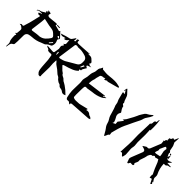

<svg xmlns="http://www.w3.org/2000/svg" viewBox="150 -2071 3396 3396"><g transform="rotate(45 1848.0 -373.0)"><path d="M231 -392.6Q236.3 -392.6 242.7 -394Q346.7 -410.2 368.7 -410.2H375Q386.2 -410.2 397.5 -411.6Q456.5 -421.9 494.9 -456.1Q533.2 -490.2 562.5 -535.2Q572.3 -549.3 572.3 -562Q572.3 -576.7 559.1 -589.8L549.3 -599.1Q529.3 -621.1 505.4 -638.2Q481.4 -655.3 444.8 -659.2Q377.9 -667 308.6 -684.1L243.7 -697.8L243.2 -677.2Q243.2 -645 212.4 -418.9L211.9 -412.1Q211.9 -392.6 231 -392.6ZM658.2 -614.3 658.7 -631.3Q658.2 -636.7 653.8 -642.6Q645.5 -656.7 636.7 -656.7Q635.3 -656.7 631.1 -655.8Q627 -654.8 616.7 -642.6ZM600.1 -443.8 649.4 -500 636.7 -509.3 587.4 -453.1ZM541.5 -762.2 476.6 -766.6 478 -782.2 543 -777.8ZM99.1 130.9Q99.6 123.5 99.6 115.7Q100.6 72.8 101.1 69.1Q101.6 65.4 101.6 61Q101.6 51.8 99.6 43.5Q95.2 31.7 89.4 21Q71.3 -10.3 71.3 -113.3Q71.3 -122.1 78.6 -131.3Q82 -135.7 85.4 -141.6L49.3 -151.9L59.1 -165.5Q67.4 -164.6 70.3 -164.6L73.7 -195.3Q78.6 -221.7 78.6 -247.6Q78.6 -258.8 77.6 -270Q75.7 -279.8 65.2 -289.3Q54.7 -298.8 42.5 -307.1Q37.1 -310.5 32.7 -314Q25.9 -318.4 10.7 -318.8Q2.4 -319.3 -8.8 -320.8Q-0.5 -327.1 6.3 -333Q18.6 -343.3 22.9 -343.3Q35.6 -337.9 44.4 -337.9Q49.3 -337.9 56.2 -340.6Q63 -343.3 67.1 -353.5Q71.3 -363.8 72.8 -374L75.2 -383.8Q98.6 -451.7 114.3 -521.5Q119.1 -542.5 124.5 -563Q128.9 -580.6 132.3 -598.1Q137.7 -626 146 -652.8Q148.4 -659.7 148.4 -664.6Q148.4 -675.3 135.7 -675.3Q127.4 -675.3 123 -673.8L110.8 -673.3Q102.1 -673.3 90.3 -687.5L84.5 -693.8L90.8 -698.7Q97.2 -705.1 105 -708.5Q118.7 -713.9 133.3 -718.3L145.5 -721.7Q144.5 -722.7 143.3 -724.6Q142.1 -726.6 140.6 -729Q89.8 -729 70.8 -726.6Q59.6 -723.6 47.4 -711.9Q40.5 -706.1 32.2 -699.7L34.7 -709.5Q35.6 -720.7 41 -723.1Q62.5 -738.3 77.1 -739.7Q107.4 -741.7 144 -768.6Q161.6 -782.2 179.7 -789.1L175.3 -798.8L166.5 -820.3L175.8 -826.2Q186.5 -821.3 203.6 -814.5L182.6 -852.5Q183.1 -852.1 249.5 -838.9Q248.5 -835.4 248.5 -832.5Q247.6 -826.7 246.1 -821.8Q241.7 -811 241.7 -802.2Q241.7 -791 249 -783.2Q260.3 -771 283.2 -771L291.5 -771.5Q430.2 -786.1 439.9 -786.1Q464.8 -786.1 464.8 -772Q464.8 -764.2 458.5 -752L575.2 -721.7L588.4 -740.7L611.3 -714.8Q637.2 -683.6 666 -656.2Q679.7 -643.1 679.7 -631.8Q679.7 -623.5 671.9 -616.2Q660.2 -605 660.2 -595.2Q660.2 -583.5 667 -572.3Q680.7 -545.4 680.7 -518.1Q680.7 -517.1 680.2 -502.4Q679.7 -487.8 670.4 -459.5Q668.9 -455.1 665.5 -451.2Q658.2 -442.9 630.9 -430.7Q600.6 -418.5 582 -398.4Q570.3 -383.8 555.7 -377Q541 -370.1 525.4 -365.7Q509.8 -361.3 495.6 -354.5Q409.7 -314 312.5 -309.6Q272.9 -307.1 235.4 -297.4Q211.4 -290.5 198.2 -270.8Q185.1 -251 185.1 -226.6Q185.1 -30.3 178.7 -7.8Q174.3 5.9 166 10.7Q134.8 25.9 125.5 48.6Q116.2 71.3 114.3 97.2Q112.8 109.9 110.4 122.1Q110.4 127.4 99.1 130.9Z M1299.8 -537.6 1307.6 -551.3Q1333.5 -593.3 1333.5 -596.2Q1333.5 -597.2 1332.3 -599.1Q1331.1 -601.1 1328.9 -602.5Q1326.7 -604 1325.2 -604Q1309.6 -604 1308.1 -599.1Q1297.4 -573.7 1285.6 -541.5ZM918.9 -391.1Q924.3 -391.1 931.2 -392.8Q938 -394.5 944.8 -396Q987.3 -404.8 1021.5 -420.9Q1065.9 -445.3 1107.9 -471.7Q1154.3 -501 1203.6 -527.3Q1250 -551.8 1258.3 -593.3Q1260.7 -609.4 1260.7 -626Q1260.7 -634.3 1260.3 -642.8Q1259.8 -651.4 1259.8 -660.2Q1259.3 -728.5 1158.7 -747.1L1136.2 -752Q1103.5 -759.8 1070.3 -759.8Q1053.7 -759.8 1035.6 -758.3L1009.3 -757.3Q1008.3 -757.8 1006.3 -759Q1004.4 -760.3 1000.2 -762.2Q996.1 -764.2 985.8 -764.2Q961.4 -764.2 954.1 -754.9Q946.8 -745.6 946.3 -726.6Q930.2 -602.5 911.6 -481.9Q900.9 -411.1 900.9 -406.2Q900.9 -391.1 918.9 -391.1ZM827.6 -395.5 839.4 -396 838.9 -454.1 819.8 -453.1ZM888.7 84Q868.7 84 861.3 78.6Q830.6 52.2 821.5 22.2Q812.5 -7.8 810.5 -39.1Q809.6 -48.8 808.1 -58.1Q802.7 -106.4 801.3 -154.8Q799.8 -189.9 796.9 -225.1Q793.9 -251 788.6 -276.9Q784.7 -296.4 781.7 -316.4Q779.8 -337.4 752.9 -337.4Q747.6 -337.4 740.7 -336.4Q730.5 -335 720.7 -335Q707.5 -335 691.7 -337.9Q675.8 -340.8 667.5 -360.8Q665.5 -364.7 649.7 -369.1Q633.8 -373.5 618.7 -384.8L611.3 -389.2Q611.3 -389.6 611.8 -389.6Q614.3 -393.6 617.2 -397Q693.4 -393.1 738.8 -388.7L748.5 -388.2Q778.3 -388.2 779.8 -410.2Q782.2 -428.2 786.1 -446.8Q791.5 -473.1 794.4 -499.5Q794.4 -513.2 790.3 -526.4Q786.1 -539.6 786.1 -551.8Q786.1 -570.3 797.9 -582Q811 -598.1 811 -604.5Q811 -605 810.1 -608.2Q809.1 -611.3 786.6 -620.1Q810.1 -628.4 817.4 -641.6Q821.8 -649.9 821.8 -660.2Q821.8 -665.5 820.8 -670.9Q817.4 -693.4 817.4 -717.3L816.4 -739.7Q806.2 -731.4 798.3 -721.2Q788.6 -707.5 773.2 -697Q757.8 -686.5 727.5 -686.5L743.7 -707L738.3 -714.8L671.4 -698.2Q663.1 -701.2 624 -713.4Q642.6 -719.2 659.2 -725.1Q731.4 -749 766.1 -756.3Q786.1 -760.3 805.2 -765.6Q823.2 -772.5 833 -785.6Q849.1 -806.6 863.3 -828.6Q868.7 -837.4 874.5 -845.7L887.7 -844.2L881.8 -787.6Q908.7 -792.5 908.7 -809.1Q908.7 -813.5 906.5 -820.3Q904.3 -827.1 904.3 -836.9Q904.3 -857.4 942.4 -858.9Q941.4 -850.1 941.4 -834.5Q941.4 -814.9 951.7 -809.6Q959.5 -805.7 975.6 -805.7L990.7 -806.2Q1032.7 -809.1 1075.2 -810.5Q1132.8 -812.5 1185.5 -817.4Q1217.8 -821.8 1253.4 -821.8L1217.3 -805.2Q1226.1 -804.2 1233.4 -802.7Q1245.1 -800.8 1261.7 -800.8L1272.9 -801.3Q1293.9 -801.3 1308.8 -792.7Q1323.7 -784.2 1335 -771.5Q1338.4 -768.6 1341.6 -765.4Q1344.7 -762.2 1349.1 -758.8Q1365.2 -745.6 1373 -731Q1375 -727.1 1375 -723.1Q1375 -710.9 1358.4 -697.8Q1358.4 -696.3 1362.5 -692.6Q1366.7 -689 1373.3 -684.3Q1379.9 -679.7 1386.5 -676.8Q1393.1 -673.8 1409.2 -672.9Q1418.5 -672.4 1431.6 -670.9Q1416.5 -665 1398.9 -660.2Q1378.4 -654.3 1364.3 -647.9Q1352.5 -642.6 1352.5 -635.3Q1352.5 -633.3 1354 -627.7Q1355.5 -622.1 1385.7 -606.4Q1378.4 -591.8 1368.2 -577.6Q1340.3 -539.6 1340.3 -512.7L1340.8 -505.4Q1308.1 -503.4 1308.1 -494.1Q1308.1 -487.8 1317.9 -473.6Q1278.8 -432.1 1220.7 -408.7Q1148.9 -379.4 1078.6 -361.8Q1070.3 -359.4 1058.1 -355Q1043.9 -348.1 1043.9 -340.3Q1043.9 -336.9 1046.4 -333Q1052.2 -328.1 1064 -315.9Q1117.2 -258.3 1135.7 -250.5Q1147 -246.1 1150.4 -239.7Q1160.6 -214.4 1197.3 -198.7Q1222.2 -189 1239.3 -167.5Q1253.9 -149.9 1279.8 -139.6Q1312 -125 1389.6 -63.5L1456.1 -1Q1432.6 14.2 1409.7 14.2Q1381.8 14.2 1355 -8.8Q1343.3 -19.5 1324.5 -21.2Q1305.7 -22.9 1289.1 -28.3Q1272.5 -33.7 1259.8 -50.3Q1250.5 -63.5 1233.4 -66.9Q1205.6 -72.8 1186 -91.3Q1177.7 -97.7 1169.4 -103.5Q1161.1 -109.4 1155.3 -119.6Q1142.6 -139.6 1118.2 -149.4Q1102.1 -155.3 1089.4 -167.5Q1067.9 -189.9 1030.3 -219.5Q992.7 -249 967.3 -264.2Q948.2 -276.4 936.3 -293.9Q924.3 -311.5 904.8 -323.7L901.9 -239.7Q902.8 -218.8 904.8 -197.3Q907.7 -172.4 908.2 -147.5Q907.7 -97.2 903.8 51.3Q904.3 54.2 906.2 57.4Q908.2 60.5 908.2 64.5Q905.3 81.5 898.9 83.5Q894 84 888.7 84Z M1622.1 65.9 1610.4 60.1Q1602.5 57.1 1597.7 51.3Q1585.9 34.2 1565.4 34.2Q1559.6 34.2 1553.5 35.4Q1547.4 36.6 1543 36.6Q1529.3 36.6 1521 30.3Q1512.7 23.9 1508.5 15.6Q1504.4 7.3 1502.9 0.5Q1483.9 -78.6 1481.9 -138.7V-168.9Q1481.9 -214.8 1483.9 -260.3Q1485.4 -299.3 1485.8 -339.4Q1485.8 -357.9 1482.4 -376Q1479 -398.9 1479 -411.1Q1479 -425.3 1482.9 -438.5Q1502.4 -499 1505.9 -581.1Q1509.3 -609.9 1522.5 -637.7Q1536.6 -668 1536.6 -701.2Q1537.1 -720.7 1541.3 -740Q1545.4 -759.3 1561 -777.3Q1568.4 -786.1 1572.8 -799.3L1581.5 -818.4L1602.5 -792L1639.6 -789.1Q1679.7 -783.7 1718.8 -783.7Q1748 -784.7 1776.9 -788.6Q1833 -796.4 1897.9 -796.4Q1945.3 -796.4 1989.7 -783.7L2021 -775.9Q2022.9 -775.4 2023.2 -773.7Q2023.4 -772 2024.4 -768.1L2026.9 -755.9L1975.1 -741.2Q1823.2 -698.2 1814.5 -698.2Q1804.7 -698.2 1794.9 -703.6L1788.6 -699.2Q1768.1 -684.1 1752.9 -684.1H1750.5L1739.3 -683.6L1746.6 -710L1702.6 -697.3Q1700.7 -698.2 1696.3 -698.2Q1683.6 -698.2 1666.7 -690.7Q1649.9 -683.1 1645.5 -672.4Q1635.7 -639.2 1627.4 -605.5L1623 -588.4Q1623 -585.9 1623.8 -583.7Q1624.5 -581.5 1624.5 -579.6Q1624.5 -571.3 1618.7 -558.1Q1609.9 -538.1 1604 -498.5Q1601.6 -481 1599.6 -440.9L1953.6 -487.8L1965.3 -475.6L1932.1 -465.3L1940.4 -455.6L1996.6 -479L2001.5 -471.7L1992.7 -464.8Q1984.9 -459.5 1978.5 -453.6Q1958.5 -433.1 1932.6 -421.4Q1850.1 -382.8 1747.1 -374.5Q1700.7 -369.6 1654.3 -359.9L1652.8 -359.4Q1649.9 -357.9 1641.1 -357.9Q1634.8 -357.9 1627.9 -358.6Q1621.1 -359.4 1614.7 -359.4Q1594.2 -359.4 1589.4 -341.8Q1584 -317.9 1584 -293L1583.5 -282.2Q1581.5 -213.9 1581.5 -142.1Q1581.5 -112.8 1584.5 -87.4Q1586.4 -77.1 1605.5 -70.1Q1624.5 -63 1651.4 -62.5L1664.1 -63Q1680.2 -64.5 1696.8 -64.5Q1738.8 -64.5 1767.6 -73.2L1901.4 -106L1908.2 -93.8L1897.5 -76.2L1897.9 -75.7Q1898.9 -75.7 1899.9 -74.7Q1919.4 -81.1 1936 -81.1Q1971.2 -81.1 1997.1 -54.2Q2004.9 -47.4 2020 -43.9Q2030.8 -41.5 2040 -37.1Q2050.3 -30.3 2057.6 -21.5L2067.4 -11.2L2054.7 -5.4Q2044.9 1 2034.2 2.4Q1938 8.8 1843.8 14.2Q1697.3 22.5 1648.9 27.3Q1629.9 29.3 1624.5 36.1Q1620.6 41 1620.6 50.8Q1620.6 55.7 1622.1 65.9Z M2455.1 20.5H2443.4L2428.7 -5.9Q2392.6 -71.3 2376 -90.8Q2343.3 -128.9 2331.5 -176.8Q2322.8 -214.8 2299.8 -247.6Q2282.2 -274.4 2272 -302.7Q2261.2 -336.9 2252 -371.6Q2231.4 -444.3 2220.2 -468.8Q2206.1 -496.6 2203.6 -524.9Q2201.2 -557.1 2185.1 -585Q2173.8 -606.9 2168.5 -630.4Q2161.1 -666.5 2149.9 -702.6Q2138.2 -742.2 2138.2 -747.6Q2138.2 -749 2138.7 -751Q2139.2 -752.9 2140.6 -755.9Q2142.1 -758.8 2142.6 -761.2L2183.6 -752.4L2148.4 -815.9L2143.6 -805.2Q2139.2 -797.4 2136.7 -792Q2134.3 -792 2132.6 -792.5Q2130.9 -793 2128.9 -793L2142.6 -852.5L2152.3 -854Q2160.6 -845.2 2168.5 -835.4Q2185.1 -814.5 2205.6 -795.9Q2226.1 -777.3 2236.1 -755.1Q2246.1 -732.9 2252.4 -710Q2265.6 -663.6 2284.2 -639.6Q2285.2 -638.7 2285.2 -636.7Q2285.2 -634.3 2283.2 -629.9Q2281.2 -625.5 2281.2 -621.6V-620.1Q2285.2 -603 2305.2 -593.8Q2317.9 -586.4 2318.4 -582.5Q2321.3 -555.7 2334.5 -532.5Q2347.7 -509.3 2364.3 -487.3L2366.7 -484.4Q2368.7 -481 2368.7 -476.1Q2368.2 -470.7 2365.7 -467.3Q2346.7 -440.4 2346.7 -414.1Q2346.7 -410.2 2348.4 -393.1Q2350.1 -376 2369.6 -345.7Q2390.1 -311.5 2399.9 -274.9Q2400.4 -272.9 2400.4 -270.5Q2400.4 -267.6 2398.9 -263.2Q2397.5 -258.8 2394.8 -253.2Q2392.1 -247.6 2390.1 -242.2L2442.9 -269Q2442.9 -275.9 2438.5 -320.8Q2471.7 -364.7 2507.8 -411.6L2500.5 -415.5L2480 -408.7Q2484.4 -422.4 2487.8 -427.2L2500.5 -441.4Q2511.7 -452.6 2519.5 -465.3Q2600.1 -606.4 2615.2 -646.5Q2624 -670.9 2638.2 -692.9Q2646.5 -705.6 2653.8 -718.8Q2665 -740.2 2680.9 -760Q2696.8 -779.8 2726.1 -793Q2755.9 -808.1 2780.3 -831.1Q2792 -840.8 2804.7 -850.6L2814 -841.3L2809.6 -831.1Q2790 -783.7 2764.2 -750.5Q2733.4 -708.5 2727.5 -682.1Q2720.7 -651.4 2707.5 -623Q2694.3 -594.7 2679.2 -566.9Q2660.2 -532.7 2645 -497.6Q2626 -451.7 2602.5 -406.7Q2576.7 -356.4 2556.2 -305.2Q2530.8 -233.9 2512.7 -160.2L2499.5 -109.4Q2499 -106.9 2499 -104Q2499 -98.6 2501 -92.8L2502.4 -85.9Q2504.9 -74.2 2504.9 -70.3Q2504.9 -65.9 2503.4 -59.6Q2502 -53.2 2487.3 -45.9Q2480.5 -42 2477.1 -27.3Q2475.6 -20.5 2460.4 9.3Q2457.5 14.6 2455.1 20.5Z M2932.6 54.7Q2918.5 54.7 2903.8 32.7Q2889.2 10.7 2875 10.7Q2865.2 10.7 2851.6 19.5Q2853.5 -39.6 2856.9 -96.7Q2863.3 -178.7 2863.3 -259.3Q2863.3 -303.2 2861.3 -346.7Q2859.9 -380.9 2859.9 -415.5Q2859.9 -475.6 2864.3 -536.1Q2868.7 -601.6 2868.7 -668L2868.2 -704.1Q2894.5 -713.4 2894.5 -752.4L2894 -761.2Q2895 -801.3 2930.7 -803.7L2939 -864.7H2943.8L2947.8 -865.2Q2960.4 -793.9 2960.4 -698.2Q2960.4 -660.2 2959 -621.6L2947.3 -626L2944.8 -620.6Q2945.8 -600.6 2947.3 -581.1Q2950.2 -541 2950.2 -501Q2950.2 -456.1 2948.5 -410.2Q2946.8 -364.3 2946.8 -317.9Q2947.3 -295.9 2950.7 -273.9Q2954.1 -254.4 2954.1 -235.4Q2954.1 -218.3 2951.2 -201.7Q2944.3 -174.3 2944.3 -147.9Q2944.3 -119.6 2949.2 -81.5Q2953.6 -48.8 2953.6 -15.1Q2953.6 -2.4 2950.2 6.8L2947.8 15.6Q2940.9 44.9 2939.5 53.7Q2936 54.7 2932.6 54.7Z M3316.9 -402.3Q3343.8 -406.7 3375 -414.1L3403.8 -419.9Q3399.9 -467.8 3391.6 -496.1Q3386.2 -514.2 3384.8 -532.7Q3384.8 -554.2 3389.6 -574.2L3392.6 -591.3L3362.3 -612.8Q3358.9 -610.4 3353 -606.4Q3347.2 -602.5 3317.4 -532.2L3308.1 -512.2Q3305.2 -506.3 3305.2 -503.9Q3305.2 -502.4 3305.7 -501.5Q3309.6 -492.2 3309.6 -482.9Q3309.6 -470.2 3301.3 -450.2Q3297.4 -440.4 3294.4 -430.2Q3293 -421.9 3291 -414.1L3289.6 -406.2Q3293.9 -405.8 3297.9 -404.8Q3305.7 -402.3 3313 -402.3ZM3517.1 -551.3 3491.2 -581.5Q3501 -582.5 3508.3 -582.5Q3526.9 -582.5 3526.9 -574.7Q3526.9 -567.4 3517.1 -551.3ZM3081.5 70.8Q3078.1 70.8 3072.8 68.6Q3067.4 66.4 3065.2 52.5Q3063 38.6 3055.4 24.7Q3047.9 10.7 3044.9 -3.4Q3044.9 -28.8 3056.6 -54.7L3057.1 -55.7Q3084 -125 3111.8 -194.3Q3122.6 -220.7 3132.8 -247.6Q3139.2 -262.2 3139.2 -273.9Q3139.2 -304.7 3096.2 -314.5Q3074.7 -320.3 3051.8 -328.1L3069.3 -340.3Q3091.3 -355 3111.3 -367.7Q3119.1 -372.6 3126 -372.6L3129.4 -372.1Q3136.2 -370.6 3142.1 -370.6Q3169.9 -370.6 3183.1 -401.4Q3210.4 -466.8 3235.8 -532.2Q3257.8 -588.4 3259.5 -590.1Q3261.2 -591.8 3261.2 -594.2Q3259.3 -619.6 3256.8 -642.1L3255.9 -653.8L3256.8 -654.8Q3256.3 -654.8 3255.4 -653.6Q3254.4 -652.3 3252.9 -651.4L3248 -657.7L3273.9 -673.3Q3269 -681.6 3269 -687.5Q3269 -697.3 3285.6 -704.6Q3300.3 -712.4 3303.2 -719.2Q3299.3 -722.2 3294.4 -726.1Q3289.6 -730 3283.2 -734.4L3297.9 -739.7L3306.6 -742.7Q3304.7 -744.6 3285.6 -757.3Q3288.6 -758.8 3292 -759.8Q3310.5 -765.6 3324.2 -775.9Q3337.9 -786.1 3337.9 -811.5L3376 -804.7L3382.3 -820.3Q3394.5 -847.7 3407.2 -877.4Q3413.1 -876 3416 -876L3409.2 -772.5L3419.4 -752Q3431.6 -731.4 3438 -710.9Q3444.3 -685.1 3448.2 -658.7Q3451.2 -639.2 3455.1 -620.1Q3456.1 -616.7 3464.4 -608.4Q3465.8 -607.4 3473.6 -599.6Q3480 -593.3 3480 -590.8V-589.8Q3477.5 -581.1 3477.5 -573.2Q3477.5 -555.7 3493.2 -530.3Q3502.9 -514.2 3502.9 -507.3L3503.4 -503.9L3524.4 -549.8L3525.4 -552.2L3533.2 -549.3L3540 -485.4L3510.7 -493.2Q3532.7 -469.2 3556.6 -469.2Q3583 -469.2 3624 -493.7L3627 -482.4L3576.2 -428.2L3678.2 -421.4L3667.5 -414.1Q3659.7 -407.7 3645 -406.5Q3630.4 -405.3 3617.4 -400.6Q3604.5 -396 3594.2 -380.4Q3589.4 -374 3566.4 -374H3561Q3550.8 -374 3542.5 -373Q3546.4 -256.8 3598.1 -157.2Q3604 -142.6 3604 -125.5L3603.5 -97.2L3603 -85.9L3602.5 -80.1Q3602.5 -64.5 3631.3 -24.9Q3637.2 -17.1 3642.6 -8.8H3625L3648.9 27.3Q3647.9 27.8 3625.5 48.8L3582 -35.6L3537.6 -23.9Q3537.1 -39.6 3536.1 -54.7L3534.2 -91.8L3541 -94.7V-98.1L3524.4 -131.8Q3489.3 -201.7 3466.3 -263.7Q3456.1 -290 3445.3 -315.9Q3439.9 -328.1 3418 -361.8L3360.4 -346.2Q3356.4 -344.7 3354 -344.7Q3353 -344.7 3352.5 -345.2Q3341.8 -356.4 3333.5 -356.4Q3322.8 -356.4 3310.5 -338.9Q3309.1 -336.4 3307.1 -334.5Q3303.7 -329.6 3300.8 -329.6L3293.5 -330.1Q3266.1 -330.1 3251 -293.9Q3247.6 -287.1 3243.7 -281.2Q3236.8 -267.1 3235.4 -249.5Q3233.9 -229 3207 -155.3Q3194.8 -121.1 3194.8 -119.1V-117.2Q3197.8 -106 3197.8 -95.7Q3197.8 -71.8 3178.2 -36.1Q3171.4 -24.9 3171.4 -15.1Q3171.4 -11.7 3172.9 -6.1Q3174.3 -0.5 3184.1 5.4L3184.6 6.8Q3184.6 14.2 3177.2 27.3Q3174.3 32.7 3154.3 32.7Q3144.5 32.7 3133.8 31.7L3115.7 30.8V30.3L3112.8 33.7Q3107.9 38.6 3105 44.4Q3102.5 48.3 3100.3 53.5Q3098.1 58.6 3095.7 63Q3090.8 70.8 3081.5 70.8Z"/></g></svg>

Font: Unutterable
Style: Regular
Weight: 400
Designer: GGBotNet
Foundry: f0n7.com
Version: 1.00